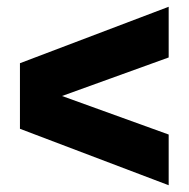

<svg xmlns="http://www.w3.org/2000/svg" viewBox="-20 -664 558 568"><path d="M479 -116 39 -283V-477L479 -644V-494L163.5 -380L479 -266Z"/></svg>

Font: Encode Sans Condensed Condensed Black
Style: Regular
Weight: 900
Width: 3
Designer: Multiple Designers
Foundry: Impallari Type
Version: Version 3.000; ttfautohint (v1.8.3) -l 8 -r 50 -G 200 -x 14 